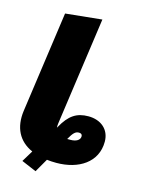

<svg xmlns="http://www.w3.org/2000/svg" viewBox="-127 -838 746 1001"><g transform="rotate(15 246.5 -337.0)"><path d="M359 -258C296 -258 256 -232 218 -163L215 -158C214 -165 215 -173 216 -182L298 -764L102 -744L25 -197C13 -107 46 -39 123 -5L86 56L166 90L208 17C224 19 241 20 259 20C379 20 475 -40 475 -152C475 -218 426 -258 359 -258ZM299 -115H282C302 -151 314 -163 333 -163C344 -163 351 -158 351 -148C351 -127 330 -115 299 -115Z"/></g></svg>

Font: Fira Sans Heavy
Style: Italic
Weight: 900
Italic angle: -8°
Designer: bBox Type GmbH & Carrois Corporate GbR & Edenspiekermann AG
Foundry: bBox Type GmbH & Carrois Corporate GbR & Edenspiekermann AG
Version: Version 4.301;PS 004.301;hotconv 1.0.88;makeotf.lib2.5.64775